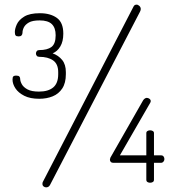

<svg xmlns="http://www.w3.org/2000/svg" viewBox="-20 -788 750 828"><path d="M149 -362Q110 -362 84.5 -375Q59 -388 46.5 -407Q34 -426 34 -445Q34 -456 38 -459Q42 -462 49 -462Q60 -462 63.5 -458Q67 -454 67 -448Q67 -438 74 -425Q81 -412 98.5 -402.5Q116 -393 148 -393Q188 -393 209.5 -411Q231 -429 231 -468V-477Q231 -512 209 -527.5Q187 -543 149 -543Q142 -543 138.5 -547.5Q135 -552 135 -557Q135 -563 138.5 -567.5Q142 -572 149 -572Q184 -572 202 -585.5Q220 -599 220 -636Q220 -668 203.5 -684Q187 -700 151 -700Q120 -700 104.5 -691Q89 -682 83 -670Q77 -658 77 -647Q77 -640 73 -635.5Q69 -631 61 -631Q51 -631 47.5 -635Q44 -639 44 -650Q44 -664 52.5 -683Q61 -702 84.5 -716.5Q108 -731 152 -731Q197 -731 225 -711Q253 -691 253 -643Q253 -609 240 -587.5Q227 -566 207 -558Q232 -549 248 -529.5Q264 -510 264 -477V-468Q264 -430 248.5 -406.5Q233 -383 207 -372.5Q181 -362 149 -362ZM179 20Q173 20 168 16Q163 12 163 5Q163 -1 165 -4L556 -760Q560 -768 569 -768Q575 -768 581 -762.5Q587 -757 587 -749Q587 -744 584 -738L196 9Q193 15 188.5 17.5Q184 20 179 20ZM627 0Q621 0 616 -3Q611 -6 611 -13V-86H467Q461 -86 457.5 -90Q454 -94 454 -100Q454 -102 456 -108L597 -355Q600 -360 604.5 -363Q609 -366 613 -366Q619 -366 624.5 -362Q630 -358 630 -352Q630 -349 628 -345L497 -118H611V-214Q611 -220 616 -223Q621 -226 627 -226Q634 -226 639 -223Q644 -220 644 -214V-118H675Q682 -118 685.5 -113Q689 -108 689 -102Q689 -96 685 -91Q681 -86 675 -86H644V-13Q644 -6 639 -3Q634 0 627 0Z"/></svg>

Font: Dosis ExtraLight
Style: Regular
Weight: 250
Designer: EdgarTolentino, PabloImpallari, IginoMarini
Foundry: EdgarTolentino, PabloImpallari, IginoMarini
Version: Version 3.001; ttfautohint (v1.8.2)